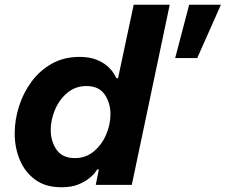

<svg xmlns="http://www.w3.org/2000/svg" viewBox="-20 -780 952 810"><path d="M239 10Q172 10 128.5 -22Q85 -54 63.5 -105.5Q42 -157 42 -217Q42 -274 60 -331Q78 -388 113 -435.5Q148 -483 199 -511.5Q250 -540 315 -540Q357 -540 386 -528.5Q415 -517 432.5 -501.5Q450 -486 459 -471.5Q468 -457 471 -450H478L544 -760H696L536 0H384L397 -65H390Q390 -65 382 -53.5Q374 -42 356 -27.5Q338 -13 309.5 -1.5Q281 10 239 10ZM719 -535 778 -760H912L812 -535ZM296 -113Q342 -113 376 -141.5Q410 -170 428 -212.5Q446 -255 446 -298Q446 -346 421.5 -381.5Q397 -417 345 -417Q298 -417 264 -388.5Q230 -360 212 -317Q194 -274 194 -232Q194 -184 218.5 -148.5Q243 -113 296 -113Z"/></svg>

Font: Be Vietnam Pro
Style: Bold Italic
Weight: 700
Italic angle: -12°
Designer: Lam Bao, Tony Le, Vietanh Nguyen
Foundry: Yellow Type Foundry
Version: Version 1.002; ttfautohint (v1.8.3)